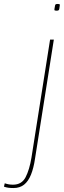

<svg xmlns="http://www.w3.org/2000/svg" viewBox="-156 -730 322 970"><path d="M136 -710Q141 -710 144 -709Q147 -708 146 -702Q145 -690 143.5 -684.5Q142 -679 139 -677.5Q136 -676 129 -676Q125 -676 121.5 -677Q118 -678 119 -684Q121 -696 122 -701.5Q123 -707 126 -708.5Q129 -710 136 -710ZM116 -530 21 71Q14 119 0.5 152.5Q-13 186 -34.5 203Q-56 220 -88 220Q-102 220 -113.5 218.5Q-125 217 -136 213L-132 196Q-120 200 -110.5 201.5Q-101 203 -90 203Q-46 203 -26.5 165Q-7 127 3 66L97 -530Z"/></svg>

Font: Georama
Style: Italic
Weight: 400
Width: 2
Italic angle: -9°
Designer: Jean-Baptiste Levee
Foundry: Production Type
Version: Version 1.000